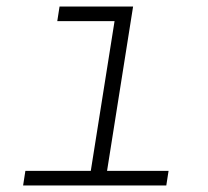

<svg xmlns="http://www.w3.org/2000/svg" viewBox="-20 -570 640 590"><path d="M51 0 58 -45H259L332 -505H156L163 -550H389L309 -45H498L491 0Z"/></svg>

Font: JetBrains Mono NL Thin
Style: Italic
Weight: 100
Italic angle: -9°
Monospace: yes
Designer: Philipp Nurullin, Konstantin Bulenkov
Foundry: JetBrains
Version: Version 2.305; ttfautohint (v1.8.4.7-5d5b)